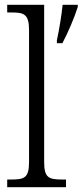

<svg xmlns="http://www.w3.org/2000/svg" viewBox="-20 -780 344 800"><path d="M10 0H255V-32H240C183 -32 164 -39 164 -105V-760H10V-728H30C79 -728 101 -721 101 -656V-105C101 -39 82 -32 26 -32H10ZM217 -612V-600H240C263 -643 291 -709 304 -751V-760H241C236 -714 227 -658 217 -612Z"/></svg>

Font: Noto Serif Georgian SemiCondensed Light
Style: Regular
Weight: 300
Width: 4
Designer: Monotype Design Team, Akaki Razmadze
Foundry: Google LLC
Version: Version 2.003